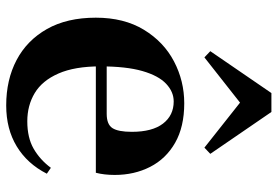

<svg xmlns="http://www.w3.org/2000/svg" viewBox="-158 -720 895 619"><g transform="rotate(90 289.5 -410.5)"><path d="M320 17Q237 17 173.5 -16.5Q110 -50 73.5 -114.5Q37 -179 37 -272Q37 -363 76 -427Q115 -491 178 -524Q241 -557 313 -557Q389 -557 440.5 -527.5Q492 -498 518 -447Q544 -396 544 -333Q544 -299 537 -272H101V-307H347Q381 -307 393 -325.5Q405 -344 405 -388Q405 -454 378.5 -488.5Q352 -523 307 -523Q276 -523 250 -498.5Q224 -474 209 -422Q194 -370 194 -286Q194 -204 217 -151.5Q240 -99 280 -75Q320 -51 371 -51Q424 -51 459.5 -71.5Q495 -92 521 -127L540 -114Q508 -51 452 -17Q396 17 320 17ZM456 -622 269 -770H353L165 -622L145 -641L280 -838H341L476 -641Z"/></g></svg>

Font: Noto Serif JP ExtraLight ExtraBold
Style: Regular
Weight: 800
Version: Version 2.003-H1;hotconv 1.1.1;makeotfexe 2.6.0